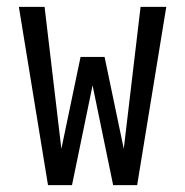

<svg xmlns="http://www.w3.org/2000/svg" viewBox="-20 -540 540 560"><path d="M190 0H120L35 -520H110L159 -106L215 -374H285L341 -106L390 -520H465L380 0H310L250 -291Z"/></svg>

Font: Moesevka
Style: Regular
Weight: 400
Monospace: yes
Designer: Belleve Invis
Foundry: Belleve Invis
Version: Version 32.5.0; ttfautohint (v1.8.4)